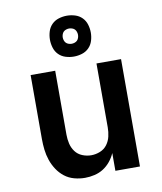

<svg xmlns="http://www.w3.org/2000/svg" viewBox="-86 -838 772 916"><g transform="rotate(-10 300.0 -380.5)"><path d="M252 8Q226 8 200 1Q174 -6 153.5 -22Q133 -38 118.5 -60Q104 -82 95.5 -107Q87 -132 84 -158Q81 -184 81 -210V-520H200V-210Q200 -188 205 -166.5Q210 -145 223 -127.5Q236 -110 257 -101.5Q278 -93 300 -93Q322 -93 343 -101.5Q364 -110 377 -127.5Q390 -145 395 -166.5Q400 -188 400 -210V-520H519V0H400V-86Q391 -65 376 -46.5Q361 -28 341.5 -15.5Q322 -3 298.5 2.5Q275 8 252 8ZM300 -571Q280 -571 260.5 -577Q241 -583 227 -597Q213 -611 207 -630.5Q201 -650 201 -670Q201 -690 207 -709.5Q213 -729 227 -743Q241 -757 260.5 -763Q280 -769 300 -769Q320 -769 339.5 -763Q359 -757 373 -743Q387 -729 393 -709.5Q399 -690 399 -670Q399 -650 393 -630.5Q387 -611 373 -597Q359 -583 339.5 -577Q320 -571 300 -571ZM300 -633Q307 -633 314.5 -635.5Q322 -638 327 -643Q332 -648 334.5 -655.5Q337 -663 337 -670Q337 -677 334.5 -684.5Q332 -692 327 -697Q322 -702 314.5 -704.5Q307 -707 300 -707Q293 -707 285.5 -704.5Q278 -702 273 -697Q268 -692 265.5 -684.5Q263 -677 263 -670Q263 -663 265.5 -655.5Q268 -648 273 -643Q278 -638 285.5 -635.5Q293 -633 300 -633Z"/></g></svg>

Font: Iosevka Book
Style: Bold
Weight: 700
Designer: Belleve Invis
Foundry: Belleve Invis
Version: Version 28.0.7; ttfautohint (v1.8.3)